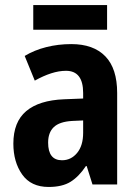

<svg xmlns="http://www.w3.org/2000/svg" viewBox="-20 -732 546 762"><path d="M263 -557Q351 -557 398 -508.5Q445 -460 445 -363V0H347L324 -73H321Q293 -31 260 -10.5Q227 10 173 10Q103 10 68 -39.5Q33 -89 33 -162Q33 -248 84 -291Q135 -334 234 -338L310 -341V-363Q310 -451 242 -451Q214 -451 183 -441Q152 -431 118 -412L78 -510Q116 -533 163.5 -545Q211 -557 263 -557ZM266 -252Q216 -249 193.5 -227.5Q171 -206 171 -166Q171 -96 226 -96Q262 -96 286 -125Q310 -154 310 -205V-254ZM405 -712V-614H112V-712Z"/></svg>

Font: Noto Sans Thai Cond
Style: Bold
Weight: 700
Width: 3
Designer: Monotype Design Team
Foundry: Monotype Imaging Inc.
Version: Version 2.002; ttfautohint (v1.8.4.7-5d5b)